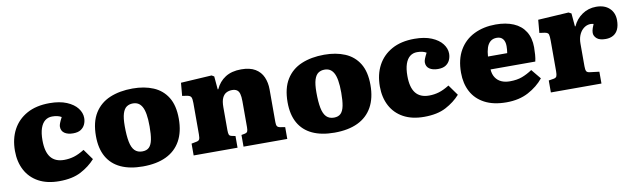

<svg xmlns="http://www.w3.org/2000/svg" viewBox="-38 -921 4370 1327"><g transform="rotate(-10 2147.5 -257.5)"><path d="M297 14Q212 14 152.5 -18.5Q93 -51 62 -109.5Q31 -168 31 -245Q31 -330 65 -393.5Q99 -457 164 -493Q229 -529 323 -529Q394 -529 443 -508.5Q492 -488 517 -455.5Q542 -423 542 -387Q542 -363 532.5 -342Q523 -321 503 -308Q483 -295 449 -295Q411 -295 388.5 -310.5Q366 -326 366 -356Q366 -366 371.5 -380.5Q377 -395 390 -420Q376 -428 360.5 -431.5Q345 -435 325 -435Q296 -435 275 -418.5Q254 -402 242.5 -368.5Q231 -335 231 -284Q231 -204 262 -164.5Q293 -125 356 -125Q392 -125 425.5 -135Q459 -145 499 -170L552 -96Q511 -50 450.5 -18Q390 14 297 14Z M884 14Q793 14 729.5 -15.5Q666 -45 633 -103.5Q600 -162 600 -249Q600 -347 638.5 -409Q677 -471 746 -500Q815 -529 906 -529Q988 -529 1051 -502.5Q1114 -476 1149.5 -418.5Q1185 -361 1185 -268Q1185 -176 1150 -113Q1115 -50 1048 -18Q981 14 884 14ZM898 -89Q929 -89 946 -106Q963 -123 970 -158.5Q977 -194 977 -250Q977 -302 971 -336.5Q965 -371 953.5 -390.5Q942 -410 926.5 -418.5Q911 -427 890 -427Q865 -427 846.5 -414.5Q828 -402 818 -370.5Q808 -339 808 -282Q808 -215 816.5 -172Q825 -129 845 -109Q865 -89 898 -89Z M1242 0V-83L1278 -90Q1293 -93 1298 -102Q1303 -111 1303 -138V-357Q1303 -387 1297 -398.5Q1291 -410 1269 -414L1235 -419L1243 -510L1460 -523L1477 -513L1485 -421H1489Q1512 -472 1556.5 -500.5Q1601 -529 1668 -529Q1729 -529 1766.5 -506.5Q1804 -484 1821 -445Q1838 -406 1838 -358V-129Q1838 -109 1843.5 -100Q1849 -91 1868 -88L1899 -83V0H1592V-82L1613 -86Q1630 -89 1634.5 -98Q1639 -107 1639 -128V-310Q1639 -343 1633.5 -362.5Q1628 -382 1615 -390.5Q1602 -399 1581 -399Q1559 -399 1541 -389.5Q1523 -380 1512.5 -357Q1502 -334 1502 -293V-131Q1502 -109 1506 -99.5Q1510 -90 1526 -87L1550 -82V0Z M2229 14Q2138 14 2074.5 -15.5Q2011 -45 1978 -103.5Q1945 -162 1945 -249Q1945 -347 1983.5 -409Q2022 -471 2091 -500Q2160 -529 2251 -529Q2333 -529 2396 -502.5Q2459 -476 2494.5 -418.5Q2530 -361 2530 -268Q2530 -176 2495 -113Q2460 -50 2393 -18Q2326 14 2229 14ZM2243 -89Q2274 -89 2291 -106Q2308 -123 2315 -158.5Q2322 -194 2322 -250Q2322 -302 2316 -336.5Q2310 -371 2298.5 -390.5Q2287 -410 2271.5 -418.5Q2256 -427 2235 -427Q2210 -427 2191.5 -414.5Q2173 -402 2163 -370.5Q2153 -339 2153 -282Q2153 -215 2161.5 -172Q2170 -129 2190 -109Q2210 -89 2243 -89Z M2858 14Q2773 14 2713.5 -18.5Q2654 -51 2623 -109.5Q2592 -168 2592 -245Q2592 -330 2626 -393.5Q2660 -457 2725 -493Q2790 -529 2884 -529Q2955 -529 3004 -508.5Q3053 -488 3078 -455.5Q3103 -423 3103 -387Q3103 -363 3093.5 -342Q3084 -321 3064 -308Q3044 -295 3010 -295Q2972 -295 2949.5 -310.5Q2927 -326 2927 -356Q2927 -366 2932.5 -380.5Q2938 -395 2951 -420Q2937 -428 2921.5 -431.5Q2906 -435 2886 -435Q2857 -435 2836 -418.5Q2815 -402 2803.5 -368.5Q2792 -335 2792 -284Q2792 -204 2823 -164.5Q2854 -125 2917 -125Q2953 -125 2986.5 -135Q3020 -145 3060 -170L3113 -96Q3072 -50 3011.5 -18Q2951 14 2858 14Z M3436 14Q3345 14 3283.5 -18.5Q3222 -51 3191.5 -108.5Q3161 -166 3161 -242Q3161 -336 3198.5 -400Q3236 -464 3302.5 -496.5Q3369 -529 3454 -529Q3526 -529 3579 -506.5Q3632 -484 3660.5 -438.5Q3689 -393 3689 -328Q3689 -302 3687 -276Q3685 -250 3680 -229H3366Q3368 -195 3383.5 -171.5Q3399 -148 3424.5 -136.5Q3450 -125 3484 -125Q3534 -125 3570 -138.5Q3606 -152 3642 -176L3698 -108Q3656 -56 3590.5 -21Q3525 14 3436 14ZM3364 -320H3499Q3501 -333 3502 -345Q3503 -357 3503 -369Q3503 -401 3488.5 -419Q3474 -437 3446 -437Q3418 -437 3400.5 -422Q3383 -407 3374.5 -380.5Q3366 -354 3364 -320Z M3749 0V-84L3785 -90Q3801 -93 3805.5 -103.5Q3810 -114 3810 -139V-352Q3810 -384 3806 -397Q3802 -410 3778 -414L3742 -419L3750 -510L3965 -523L3984 -513L3992 -421H3996Q4017 -469 4060.5 -499Q4104 -529 4159 -529Q4218 -529 4252 -497Q4286 -465 4286 -412Q4286 -375 4274.5 -349.5Q4263 -324 4240.5 -311Q4218 -298 4187 -298Q4144 -298 4124.5 -315.5Q4105 -333 4105 -355Q4105 -363 4106.5 -370.5Q4108 -378 4111.5 -388.5Q4115 -399 4122 -415Q4101 -421 4081 -415.5Q4061 -410 4044.5 -394Q4028 -378 4018.5 -353.5Q4009 -329 4009 -296V-138Q4009 -113 4014.5 -103Q4020 -93 4039 -91L4104 -83V0Z"/></g></svg>

Font: Literata ExtraBold
Style: Regular
Weight: 800
Designer: Latin by Veronika Burian and Jose Scaglione. Greek by Irene Vlachou. Cyrillic by Vera Evstafieva.
Foundry: TypeTogether
Version: Version 3.103;gftools[0.9.29]